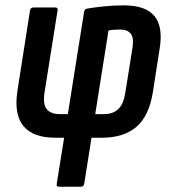

<svg xmlns="http://www.w3.org/2000/svg" viewBox="-20 -520 646 725"><path d="M202.8 185Q192.2 185 194.2 174L222.2 0H188Q105 0 68.5 -44.1Q31.9 -88.2 46.1 -179.1L93.3 -480.2Q95.3 -491.7 105.7 -491.7H189.7Q199.3 -491.7 197.3 -480.2L148.1 -170.3Q141.3 -126.6 156.5 -107.9Q171.6 -89.1 205.1 -89.1H236.2L297.6 -476Q299.6 -486.2 309.2 -487.6Q335.2 -492 371.9 -495.9Q408.7 -499.7 448 -499.7Q530.3 -499.7 563.5 -459Q596.7 -418.3 582.6 -334.8L557.5 -173.7Q543.4 -82.5 495.4 -41.3Q447.4 0 365.6 0H325.6L298 174Q295.6 185 286.3 185ZM339.6 -89.1H372.3Q406.8 -89.1 426.7 -108.2Q446.7 -127.2 453.1 -169.7L480.1 -338.3Q486.1 -376.8 473.9 -392.6Q461.7 -408.5 434.4 -408.5Q421.6 -408.5 410.9 -407.7Q400.3 -406.9 389.7 -404.9Z"/></svg>

Font: Sofia Sans Condensed
Style: Italic
Weight: 400
Italic angle: -9°
Designer: Botio Nikoltchev, Ani Petrova
Foundry: lettersoup
Version: Version 4.101